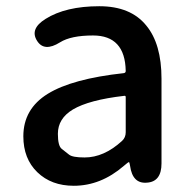

<svg xmlns="http://www.w3.org/2000/svg" viewBox="-20 -584 615 617"><path d="M217 13Q145 13 100 -30.5Q55 -74 55 -146Q55 -234 133.5 -282.5Q212 -331 378 -349Q384 -350 384 -356Q382 -470 279 -470Q208 -470 173 -448Q122 -416 99 -453Q75 -491 126 -523Q191 -564 299 -564Q400 -564 450 -502Q499 -443 499 -331V-59Q499 0 452 3Q406 7 398 -51L397 -56Q396 -63 394 -63Q392 -63 378 -51Q304 13 217 13ZM252 -78Q314 -78 372 -131Q384 -142 384 -159V-272Q384 -277 379 -276Q266 -263 214 -232Q166 -203 166 -154Q166 -115 178.5 -105.5Q191 -96 202 -87Q213 -78 252 -78Z"/></svg>

Font: Resource Han Rounded CN Medium
Style: Regular
Weight: 500
Designer: Cyano Hao (round all glyphs); Ryoko NISHIZUKA 西塚涼子 (kana, bopomofo & ideographs); Paul D. Hunt (Latin, Greek & Cyrillic)
Foundry: Cyano Hao
Version: 0.990